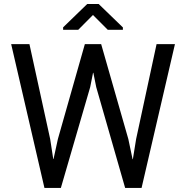

<svg xmlns="http://www.w3.org/2000/svg" viewBox="-20 -929 921 949"><path d="M228 -241.7 243.2 -143.1H244.6L266.1 -241.7L399.4 -710.9H480L614.3 -241.7L635.3 -142.1H636.7L652.8 -241.7L753.9 -710.9H844.7L679.7 0H598.6L455.6 -498.5L441.4 -569.3H439.9L425.8 -498.5L280.8 0H199.7L35.2 -710.9H125.5ZM587.4 -793.5V-781.7H512.7L439.5 -855L366.7 -781.7H292V-793.9L411.1 -909.2H467.8Z"/></svg>

Font: Roboto Web
Style: Regular
Weight: 400
Designer: Google
Version: Version 1.200310; 2013